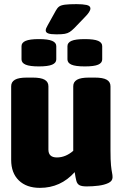

<svg xmlns="http://www.w3.org/2000/svg" viewBox="-20 -900 597 928"><path d="M173 8Q108 8 71 -28Q34 -64 34 -127V-483Q34 -504 52 -514.5Q70 -525 110 -525H138Q178 -525 196 -514.5Q214 -504 214 -483V-177Q214 -139 255 -139Q297 -139 334 -171V-483Q334 -504 352 -514.5Q370 -525 410 -525H438Q478 -525 496 -514.5Q514 -504 514 -483V-174Q514 -125 516.5 -101Q519 -77 521.5 -65.5Q524 -54 524 -43Q524 -25 504 -15.5Q484 -6 455.5 -2.5Q427 1 399 1Q375 1 364 -5Q353 -11 349 -26Q345 -41 341 -68Q273 8 173 8ZM390 -579Q345 -579 325.5 -587.5Q306 -596 306 -613V-677Q306 -694 325.5 -702.5Q345 -711 390 -711Q435 -711 454.5 -702.5Q474 -694 474 -677V-613Q474 -596 454.5 -587.5Q435 -579 390 -579ZM168 -579Q124 -579 104 -587.5Q84 -596 84 -613V-677Q84 -694 104 -702.5Q124 -711 168 -711Q212 -711 232 -702.5Q252 -694 252 -677V-613Q252 -596 232 -587.5Q212 -579 168 -579ZM253 -734Q225 -734 213 -738.5Q201 -743 201 -753Q201 -762 210 -777L250 -849Q257 -862 266 -868.5Q275 -875 294.5 -877.5Q314 -880 350 -880Q380 -880 398.5 -876Q417 -872 417 -859Q417 -844 390 -817L339 -764Q327 -752 317 -745.5Q307 -739 293 -736.5Q279 -734 253 -734Z"/></svg>

Font: Asap Black
Style: Regular
Weight: 900
Designer: Pablo Cosgaya
Foundry: Omnibus-Type
Version: Version 3.001; ttfautohint (v1.8.4.7-5d5b)